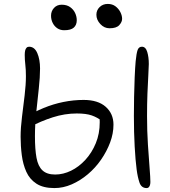

<svg xmlns="http://www.w3.org/2000/svg" viewBox="-20 -947 867 978"><path d="M257 11Q200 11 165.5 -11.5Q131 -34 114 -72Q97 -110 91 -156.5Q85 -203 85 -250Q85 -296 92 -351.5Q99 -407 105.5 -461.5Q112 -516 112 -559Q112 -592 109 -617.5Q106 -643 106 -667Q106 -680 108 -689Q110 -698 115 -703.5Q120 -709 128 -709Q156 -709 170 -676.5Q184 -644 184 -598Q184 -554 177.5 -495Q171 -436 164.5 -373.5Q158 -311 158 -253Q158 -186 166 -143Q174 -100 196.5 -79Q219 -58 261 -58Q302 -58 342 -77.5Q382 -97 415 -133Q448 -169 468 -217.5Q488 -266 488 -324Q488 -342 486.5 -352Q485 -362 480 -378L502 -329Q476 -349 447.5 -359Q419 -369 371 -369Q310 -369 249 -349.5Q188 -330 132 -300L109 -350Q154 -377 202.5 -397Q251 -417 302.5 -427.5Q354 -438 406 -438Q479 -438 518.5 -403Q558 -368 558 -312Q558 -267 541 -221.5Q524 -176 495 -134Q466 -92 427.5 -59.5Q389 -27 345.5 -8Q302 11 257 11ZM727 11Q700 11 690.5 -17Q681 -45 676 -84Q670 -129 666 -200.5Q662 -272 662 -357Q662 -402 663 -453.5Q664 -505 666 -553Q668 -601 671 -635Q675 -676 681 -692.5Q687 -709 703 -709Q722 -709 730 -682.5Q738 -656 738 -621Q738 -604 735.5 -564Q733 -524 731 -470.5Q729 -417 729 -357Q729 -279 733.5 -210Q738 -141 742 -91.5Q746 -42 746 -20Q746 -10 743.5 -3Q741 4 737 7.5Q733 11 727 11ZM538 -803Q511 -803 491 -824.5Q471 -846 471 -872Q471 -895 487.5 -911Q504 -927 529 -927Q552 -927 568 -915Q584 -903 593 -885.5Q602 -868 602 -851Q602 -835 587.5 -819Q573 -803 538 -803ZM307 -793Q287 -793 272 -803Q257 -813 248.5 -830Q240 -847 240 -867Q240 -890 255 -906.5Q270 -923 294 -923Q320 -923 337 -911Q354 -899 362.5 -881Q371 -863 371 -844Q371 -820 356 -806.5Q341 -793 307 -793Z"/></svg>

Font: Shantell Sans Light
Style: Regular
Weight: 300
Designer: Stephen Nixon, Anya Danilova, Shantell Martin
Foundry: Arrow Type
Version: Version 1.011;[c5ecc13dd]